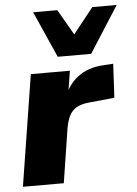

<svg xmlns="http://www.w3.org/2000/svg" viewBox="-54 -805 603 847"><g transform="rotate(-5 247.5 -381.5)"><path d="M13 0 91 -492H264L245 -371H236Q253 -429 298.5 -464Q344 -499 409 -503L457 -506L449 -356L338 -345Q303 -342 281.5 -330Q260 -318 248.5 -295.5Q237 -273 231 -237L194 0ZM216 -558 125 -763H232L297 -650L387 -763H495L364 -558Z"/></g></svg>

Font: Nunito Sans 12pt Black
Style: Italic
Weight: 900
Italic angle: -9°
Designer: Vernon Adams
Foundry: Vernon Adams
Version: Version 3.101;gftools[0.9.27]